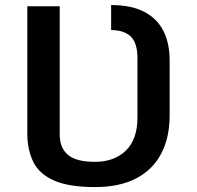

<svg xmlns="http://www.w3.org/2000/svg" viewBox="-20 -741 792 772"><path d="M361.8 11.2Q255.9 11.2 196.5 -15.4Q137.2 -42 113.5 -90.8Q89.8 -139.6 89.8 -204.6V-715.8H220.2V-199.7Q220.2 -146 253.4 -118.2Q286.6 -90.3 361.8 -90.3Q439.5 -90.3 486.1 -135.5Q532.7 -180.7 532.7 -269V-506.8Q532.7 -568.4 505.6 -594.2Q478.5 -620.1 426.8 -620.1V-720.7Q507.8 -720.7 559.8 -693.6Q611.8 -666.5 637 -616.7Q662.1 -566.9 662.1 -499V-276.9Q662.1 -187.5 627.9 -122.8Q593.8 -58.1 526.9 -23.4Q460 11.2 361.8 11.2Z"/></svg>

Font: Monda SemiBold
Style: Regular
Weight: 600
Designer: Vernon Adams
Foundry: Vernon Adams
Version: Version 2.200